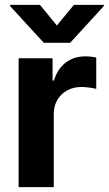

<svg xmlns="http://www.w3.org/2000/svg" viewBox="-20 -770 447 790"><path d="M56.6 -530.3H196.3V-438.5H202.1Q216.3 -486.8 250.5 -512.5Q284.7 -538.1 330.1 -538.1Q355 -538.1 376 -533.2V-404.3Q365.2 -407.2 347.2 -409.7Q329.1 -412.1 314.5 -412.1Q282.2 -412.1 256.3 -397.9Q230.5 -383.8 215.8 -358.6Q201.2 -333.5 201.2 -301.8V0H56.6ZM213.9 -665 284.2 -750H407.2V-745.1L268.6 -593.8H160.2L21.5 -745.1V-750H144.5Z"/></svg>

Font: Pretendard
Style: Bold
Weight: 700
Designer: Base glyphs from Inter by Rasmus Andersson; Hangeul glyphs from Noto Sans CJK(Source Han Sans) by Jang Soo-young and Kan
Foundry: Kil Hyung-jin
Version: Version 1.309